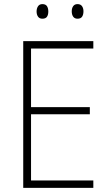

<svg xmlns="http://www.w3.org/2000/svg" viewBox="-20 -914 530 934"><path d="M434 0H93V-714H434V-678H131V-393H417V-358H131V-36H434ZM158 -858Q158 -873 165 -883.5Q172 -894 186 -894Q202 -894 208.5 -884Q215 -874 215 -858Q215 -842 208.5 -832.5Q202 -823 186 -823Q172 -823 165 -833Q158 -843 158 -858ZM329 -859Q329 -874 336 -884Q343 -894 357 -894Q372 -894 379 -884Q386 -874 386 -859Q386 -843 379.5 -833Q373 -823 357 -823Q343 -823 336 -833Q329 -843 329 -859Z"/></svg>

Font: Noto Sans Hebrew SemiCondensed ExtraLight
Style: Regular
Weight: 200
Width: 4
Designer: Monotype Design Team
Foundry: Monotype Imaging Inc.
Version: Version 2.004; ttfautohint (v1.8.4.7-5d5b)